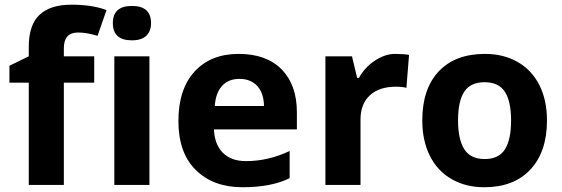

<svg xmlns="http://www.w3.org/2000/svg" viewBox="-20 -785 2387 815"><path d="M311 -647Q251 -647 251 -580.1V-545.9H379.9V-434.1H251V0H102.1V-434.1H20V-505.9L102.1 -545.9V-585.9Q102.1 -679.2 147.9 -722.2Q193.8 -765.1 283 -765.1Q372.1 -765.1 432.1 -742.2L394 -632.8Q349.1 -647 311 -647Z M614.3 0H465.3V-545.9H614.3ZM540 -613.8Q459 -613.8 459 -686.8Q459 -759.8 540 -759.8Q621.1 -759.8 621.1 -687Q621.1 -652.3 600.8 -633.1Q580.6 -613.8 540 -613.8Z M1240.2 -308.1V-235.8H888.2Q890.6 -172.4 925.8 -136.7Q960.9 -101.1 1024.4 -101.1Q1118.2 -101.1 1209.5 -144V-28.8Q1132.3 9.8 1009 9.8Q885.7 9.8 811.5 -63Q737.3 -135.7 737.3 -271Q737.3 -406.2 805.9 -481.2Q874.5 -556.2 992.9 -556.2Q1111.3 -556.2 1175.8 -490.2Q1240.2 -424.3 1240.2 -308.1ZM891.6 -335H1100.6Q1099.6 -390.1 1071.8 -420.2Q1043.9 -450.2 996.6 -450.2Q949.2 -450.2 922.4 -420.2Q895.5 -390.1 891.6 -335Z M1716.3 -551.8 1705.1 -412.1Q1687 -417 1661.1 -417Q1589.8 -417 1550 -380.4Q1510.3 -343.8 1510.3 -277.8V0H1361.3V-545.9H1474.1L1496.1 -454.1H1503.4Q1528.8 -500 1572 -528.1Q1615.2 -556.2 1655.8 -556.2Q1696.3 -556.2 1716.3 -551.8Z M2301.8 -273.9Q2301.8 -140.6 2231.4 -65.4Q2161.1 9.8 2035.6 9.8Q1957 9.8 1897 -24.7Q1836.9 -59.1 1804.7 -123.5Q1772.5 -188 1772.5 -273.9Q1772.5 -407.7 1842.3 -481.9Q1912.1 -556.2 2038.6 -556.2Q2117.2 -556.2 2177.2 -522Q2237.3 -487.8 2269.5 -423.8Q2301.8 -359.9 2301.8 -273.9ZM1950.7 -395.8Q1924.3 -355.5 1924.3 -274.2Q1924.3 -192.9 1950.9 -151.4Q1977.5 -109.9 2037.4 -109.9Q2097.2 -109.9 2123.3 -151.1Q2149.4 -192.4 2149.4 -273.7Q2149.4 -355 2123 -395.5Q2096.7 -436 2036.9 -436Q1977.1 -436 1950.7 -395.8Z"/></svg>

Font: NotoSans-Bold
Style: Bold
Weight: 700
Designer: Monotype Design team
Foundry: Monotype Imaging Inc.
Version: Version 1.04